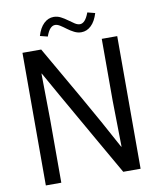

<svg xmlns="http://www.w3.org/2000/svg" viewBox="-95 -964 856 1038"><g transform="rotate(-10 332.5 -445.0)"><path d="M71.6 -728H174.4Q262.5 -574.9 344.5 -432Q426.5 -289 508.9 -135.8H511.1L506.9 -389.4V-728H591.8V0H496.6Q441.4 -95.8 394.4 -178.2Q347.4 -260.7 306.2 -332.8Q265 -404.9 227.6 -470.6Q190.2 -536.3 155.1 -599.2H153.3L156.5 -345.2V0H71.6ZM454.7 -882.2 496.3 -871.5Q483.1 -827.7 459.3 -805Q435.5 -782.2 405.1 -782.2Q384.9 -782.2 366.2 -791.8Q347.5 -801.3 330.6 -814Q313.8 -826.7 298.8 -836.2Q283.8 -845.8 270.9 -845.8Q256.8 -845.8 244.4 -832.8Q232.1 -819.9 221.9 -790.8L180.3 -801.3Q193 -844.5 216.9 -867.3Q240.8 -890 270.9 -890Q291.3 -890 309.8 -880.4Q328.2 -870.9 345.2 -858.2Q362.3 -845.6 377.1 -836Q391.8 -826.4 405.1 -826.4Q419.2 -826.4 431.6 -839.8Q444 -853.1 454.7 -882.2Z"/></g></svg>

Font: Murecho Thin
Style: Regular
Weight: 100
Designer: Neil Summerour
Foundry: Positype
Version: Version 1.010